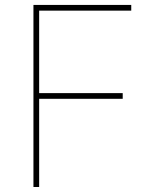

<svg xmlns="http://www.w3.org/2000/svg" viewBox="-20 -747 625 767"><path d="M113.6 -727.3H504.3V-704.5H136.4V-375H470.2V-352.3H136.4V0H113.6Z"/></svg>

Font: Inter P Thin
Style: Regular
Weight: 100
Designer: Rasmus Andersson
Foundry: rsms
Version: Version 3.018;git-588b23468